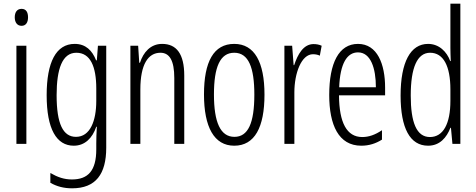

<svg xmlns="http://www.w3.org/2000/svg" viewBox="-20 -780 2581 1041"><path d="M97 -732C72 -732 60 -713 60 -686C60 -659 73 -640 97 -640C120 -640 132 -658 132 -686C132 -713 122 -732 97 -732ZM123 -532H69V0H123Z M385 -542C284 -542 233 -443 233 -264C233 -81 286 10 380 10C440 10 481 -31 502 -93H505C503 -57 502 -28 502 -2V30C502 146 457 193 370 193C328 193 293 181 253 158V211C288 231 326 241 371 241C499 241 556 164 556 21V-532H511L505 -453H501C480 -506 445 -542 385 -542ZM394 -494C470 -494 502 -419 502 -300V-233C502 -125 469 -38 392 -38C322 -38 287 -108 287 -264C287 -407 318 -494 394 -494Z M859 -542C796 -542 757 -496 739 -440H735L729 -532H687V0H741V-295C741 -431 783 -494 850 -494C899 -494 925 -452 925 -357V0H979V-370C979 -488 937 -542 859 -542Z M1414 -267C1414 -443 1360 -542 1250 -542C1138 -542 1086 -445 1086 -268C1086 -91 1141 10 1250 10C1361 10 1414 -90 1414 -267ZM1140 -268C1140 -416 1173 -494 1250 -494C1328 -494 1359 -413 1359 -267C1359 -112 1325 -38 1251 -38C1175 -38 1140 -117 1140 -268Z M1680 -541C1625 -541 1594 -485 1575 -427H1572L1564 -532H1522V0H1576V-279C1576 -383 1614 -486 1677 -486C1691 -486 1705 -483 1714 -478L1724 -532C1709 -539 1694 -541 1680 -541Z M1921 -542C1817 -542 1765 -438 1765 -265C1765 -102 1816 10 1939 10C1981 10 2018 -2 2051 -23V-74C2014 -49 1980 -37 1944 -37C1860 -37 1819 -115 1818 -263H2068V-305C2068 -432 2026 -542 1921 -542ZM1921 -496C1990 -496 2018 -410 2018 -307H1819C1824 -435 1861 -496 1921 -496Z M2301 10C2365 10 2402 -35 2422 -87H2425L2433 0H2476V-760H2422V-520C2422 -498 2423 -476 2424 -449H2421C2403 -499 2361 -542 2301 -542C2206 -542 2152 -444 2152 -262C2152 -85 2203 10 2301 10ZM2311 -37C2238 -37 2207 -117 2207 -262C2207 -413 2242 -494 2312 -494C2384 -494 2422 -422 2422 -295V-233C2422 -109 2383 -37 2311 -37Z"/></svg>

Font: Noto Sans Display Condensed Light
Style: Regular
Weight: 300
Width: 3
Designer: Monotype Design Team
Foundry: Monotype Imaging Inc.
Version: Version 1.900